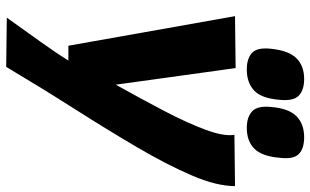

<svg xmlns="http://www.w3.org/2000/svg" viewBox="-216 -602 1027 636"><g transform="rotate(90 298.0 -283.5)"><path d="M426 -546 596 -548Q596 -487 560.5 -404.5Q525 -322 467.5 -224Q410 -126 340 -16Q270 94 201 210L38 208Q82 146 117 97.5Q152 49 180 4H131L33 -548L205 -550L260 -153Q307 -237 347 -313.5Q387 -390 409.5 -451Q432 -512 426 -546ZM403 -587Q367 -587 348 -605Q329 -623 334 -669Q339 -727 365 -752Q391 -777 434 -777Q472 -777 490 -759Q508 -741 502 -694Q497 -637 472 -612Q447 -587 403 -587ZM210 -587Q173 -587 154.5 -604.5Q136 -622 141 -667Q147 -726 172.5 -751.5Q198 -777 241 -777Q278 -777 296.5 -759Q315 -741 310 -694Q305 -635 279 -611Q253 -587 210 -587Z"/></g></svg>

Font: Georama Black
Style: Italic
Weight: 900
Italic angle: -9°
Designer: Jean-Baptiste Levee
Foundry: Production Type
Version: Version 1.000